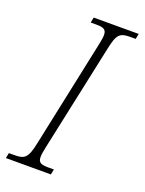

<svg xmlns="http://www.w3.org/2000/svg" viewBox="-157 -780 637 846"><g transform="rotate(20 161.5 -357.0)"><path d="M-20 0H191L196 -25H171C137 -25 122 -30 122 -57C122 -69 125 -86 130 -109L236 -605C251 -679 265 -689 313 -689H338L343 -714H132L127 -689H152C186 -689 201 -684 201 -657C201 -645 198 -629 193 -605L88 -109C73 -35 58 -25 11 -25H-15Z"/></g></svg>

Font: Noto Serif Condensed ExtraLight
Style: Italic
Weight: 200
Width: 3
Italic angle: -12°
Designer: Monotype Design Team
Foundry: Monotype Imaging Inc.
Version: Version 2.013